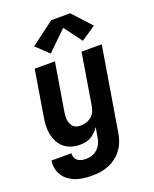

<svg xmlns="http://www.w3.org/2000/svg" viewBox="-177 -875 954 1187"><g transform="rotate(-20 300.0 -282.0)"><path d="M220 213Q193 213 166.5 210Q140 207 115.5 198.5Q91 190 70 175Q49 160 35 139Q21 118 15.5 92Q10 66 14 39H146Q144 54 149.5 67.5Q155 81 166 89Q177 97 191.5 100Q206 103 220 103Q240 103 260 96Q280 89 295.5 74.5Q311 60 319.5 40.5Q328 21 331 1L342 -62Q331 -46 317 -32Q303 -18 286.5 -8.5Q270 1 251.5 4.5Q233 8 215 8Q186 8 159 0Q132 -8 111 -25.5Q90 -43 77.5 -67.5Q65 -92 59.5 -119.5Q54 -147 55.5 -176Q57 -205 62 -234L111 -530H244L192 -216Q190 -203 189 -189.5Q188 -176 190 -163Q192 -150 197 -138.5Q202 -127 211 -118Q220 -109 232.5 -105.5Q245 -102 259 -102Q277 -102 295 -107.5Q313 -113 328 -125Q343 -137 351.5 -154Q360 -171 363 -189L419 -530H552L461 19Q457 46 447 73Q437 100 420 123.5Q403 147 379.5 165Q356 183 329.5 194Q303 205 275.5 209Q248 213 220 213ZM236 -584 155 -661 310 -777H434L546 -655L450 -590L363 -707Z"/></g></svg>

Font: Iosevka Curly XBdEx
Style: Italic
Weight: 800
Width: 7
Italic angle: -9°
Monospace: yes
Designer: Belleve Invis
Foundry: Belleve Invis
Version: Version 11.1.0; ttfautohint (v1.8.3)